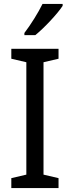

<svg xmlns="http://www.w3.org/2000/svg" viewBox="-20 -964 358 984"><path d="M301 -934V-944H198C176 -899 138 -838 105 -795V-784H161C206 -820 276 -895 301 -934ZM280 0V-51L203 -69V-645L280 -663V-714H38V-663L115 -645V-69L38 -51V0Z"/></svg>

Font: Noto Sans Devanagari SemiCondensed
Style: Regular
Weight: 400
Width: 4
Designer: Jelle Bosma - Monotype Design Team
Foundry: Monotype Imaging Inc.
Version: Version 2.004